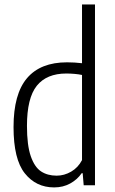

<svg xmlns="http://www.w3.org/2000/svg" viewBox="-20 -828 512 858"><path d="M40.5 -260Q40.5 -408 100.8 -478.8Q161 -549.5 279.5 -549.5Q313 -549.5 346.5 -545.5V-808H404.5V0H354L349.5 -54H345Q326 -26 294 -8.2Q262 9.5 222 9.5Q141 9.5 90.8 -53.5Q40.5 -116.5 40.5 -260ZM346.5 -112.5V-493Q333 -496 313.2 -497.8Q293.5 -499.5 276.5 -499.5Q188.5 -499.5 144.5 -444.8Q100.5 -390 100.5 -265.5Q100.5 -179 117.5 -130Q134.5 -81 163.5 -62Q192.5 -43 233 -43Q267 -43 298 -61Q329 -79 346.5 -112.5Z"/></svg>

Font: Encode Sans Condensed Light
Style: Regular
Weight: 300
Width: 3
Designer: Multiple Designers
Foundry: Impallari Type
Version: Version 2.000